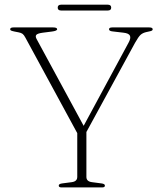

<svg xmlns="http://www.w3.org/2000/svg" viewBox="-20 -820 706 840"><path d="M439 -8Q439 0 426.5 0H249.5Q237 0 237 -8Q237 -15.5 251.5 -17.5L293.5 -23Q318 -26 318 -46V-237.5L91 -655.5Q85 -667 78.8 -671.8Q72.5 -676.5 61.5 -678.5L43.5 -682Q31.5 -684.5 28 -686.5Q24.5 -688.5 24.5 -692Q24.5 -700 39 -700H212.5Q230 -700 230 -692Q230 -685 207 -682L167.5 -677Q145 -674 139.2 -667.8Q133.5 -661.5 140 -649.5L346 -269.5L542 -632.5Q553.5 -653 548.5 -663.8Q543.5 -674.5 520 -677L473 -682.5Q457 -684 457 -692Q457 -700 471 -700H633Q648 -700 648 -692Q648 -688.5 644.8 -686.2Q641.5 -684 628.5 -681.5L621.5 -680Q605 -676.5 595.2 -667.8Q585.5 -659 571 -633L358 -242.5V-46Q358 -26 382.5 -23L424.5 -17.5Q439 -15.5 439 -8ZM232.5 -786.5Q232.5 -799.5 247.5 -799.5H451.5Q466.5 -799.5 466.5 -786.5Q466.5 -774 451.5 -774H247.5Q232.5 -774 232.5 -786.5Z"/></svg>

Font: Fraunces 9pt S000 Thin
Style: Regular
Weight: 100
Version: Version 1.000; ttfautohint (v1.8.3)